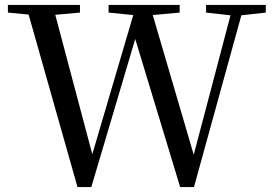

<svg xmlns="http://www.w3.org/2000/svg" viewBox="-20 -752 1104 778"><path d="M815 -701 914 -690 765 -125 599 -691 708 -701V-732H420V-701L520 -691L354 -127L204 -692L304 -701V-732H12V-701L96 -693L294 6H350L528 -594L710 6H766L958 -690L1057 -701V-732H815Z"/></svg>

Font: Noto Serif KR Medium
Style: Regular
Weight: 500
Designer: Ryoko NISHIZUKA 西塚涼子 (kana & ideographs); Frank Grießhammer (Latin, Greek & Cyrillic); Wenlong ZHANG 张文龙 (bopomofo); San
Foundry: Adobe
Version: Version 2.001;hotconv 1.1.0;makeotfexe 2.6.0